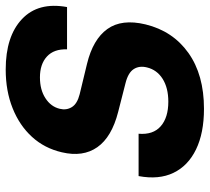

<svg xmlns="http://www.w3.org/2000/svg" viewBox="-51 -674 735 673"><g transform="rotate(-90 316.5 -337.5)"><path d="M271.7 10Q186.7 10 129.2 -17.9Q71.7 -45.8 47.1 -97.1Q22.5 -148.3 35.8 -219.2H184.2Q180 -168.3 210.4 -141.7Q240.8 -115 296.7 -115Q345 -115 376.7 -135Q408.3 -155 416.7 -190Q423.3 -216.7 410.8 -236.2Q398.3 -255.8 361.7 -265L260.8 -290.8Q172.5 -313.3 137.1 -363.8Q101.7 -414.2 119.2 -488.3Q133.3 -549.2 173.3 -592.9Q213.3 -636.7 273.8 -660.8Q334.2 -685 409.2 -685Q525.8 -685 586.2 -627.9Q646.7 -570.8 628.3 -470H480Q481.7 -515.8 455 -540.4Q428.3 -565 381.7 -565Q338.3 -565 308.8 -545.8Q279.2 -526.7 271.7 -495.8Q265.8 -472.5 277.5 -453.3Q289.2 -434.2 322.5 -425.8L429.2 -400Q515 -379.2 551.2 -328.8Q587.5 -278.3 567.5 -195Q544.2 -99.2 467.5 -44.6Q390.8 10 271.7 10Z"/></g></svg>

Font: Funnel Sans Light ExtraBold
Style: Italic
Weight: 800
Italic angle: -14.036°
Version: Version 1.000